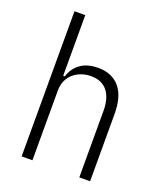

<svg xmlns="http://www.w3.org/2000/svg" viewBox="-137 -830 782 920"><g transform="rotate(20 254.0 -370.0)"><path d="M83 0V-740H138V-431H146Q160 -475 194.5 -499.5Q229 -524 284 -524Q354 -524 393 -478.5Q432 -433 432 -342V0H377V-339Q377 -404 348.5 -439.5Q320 -475 264 -475Q230 -475 201 -460.5Q172 -446 155 -419.5Q138 -393 138 -355V0Z"/></g></svg>

Font: IBM Plex Sans Condensed Light
Style: Regular
Weight: 300
Width: 3
Designer: Mike Abbink, Paul van der Laan, Pieter van Rosmalen
Foundry: Bold Monday
Version: Version 3.201